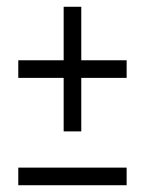

<svg xmlns="http://www.w3.org/2000/svg" viewBox="-20 -547 428 567"><path d="M34 0H354V-52H34ZM34 -317H168V-159H220V-317H354V-369H220V-527H168V-369H34Z"/></svg>

Font: Secuela Light
Style: Regular
Weight: 300
Designer: Fernando Haro
Foundry: deFharo
Version: Version 1.708